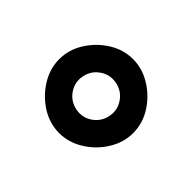

<svg xmlns="http://www.w3.org/2000/svg" viewBox="-79 -836 591 591"><g transform="rotate(-45 217.0 -540.0)"><path d="M217 -379Q176 -379 139 -402Q102 -425 79 -462Q56 -499 56 -540Q56 -582 79 -618.5Q102 -655 139 -678Q176 -701 217 -701Q259 -701 295.5 -678Q332 -655 355 -618.5Q378 -582 378 -540Q378 -499 355 -462Q332 -425 295.5 -402Q259 -379 217 -379ZM156 -499Q173 -474 203 -468Q233 -462 258 -479Q283 -496 289 -526Q295 -556 278 -581Q261 -606 231 -612Q201 -618 176 -601Q151 -584 145 -554Q139 -524 156 -499Z"/></g></svg>

Font: Wittgenstein
Style: Bold
Weight: 700
Designer: Jörg Drees
Foundry: Jörg Drees
Version: Version 1.303; ttfautohint (v1.8.4.7-5d5b)